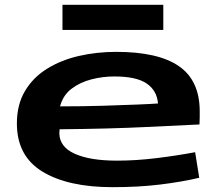

<svg xmlns="http://www.w3.org/2000/svg" viewBox="-20 -766 900 796"><path d="M447 10Q262 10 156 -54.5Q50 -119 50 -254Q50 -332 83.5 -388.5Q117 -445 175 -481Q233 -517 307 -534Q381 -551 462 -551Q636 -551 722 -491.5Q808 -432 808 -304Q808 -295 808 -280Q808 -265 807 -250Q738 -247 587 -239.5Q436 -232 227 -230Q227 -225 226.5 -221Q226 -217 226 -213Q227 -157 290 -128.5Q353 -100 465 -100Q544 -100 629.5 -110.5Q715 -121 789 -135L806 -29Q734 -12 644.5 -1Q555 10 447 10ZM229 -325Q323 -325 405 -327.5Q487 -330 547.5 -332.5Q608 -335 635 -337Q631 -390 588.5 -419.5Q546 -449 454 -449Q406 -449 359 -437Q312 -425 276.5 -398Q241 -371 229 -325ZM239 -642V-746H657V-642Z"/></svg>

Font: Georama ExtraExtended SemiBold
Style: Regular
Weight: 600
Width: 8
Designer: Jean-Baptiste Levee
Foundry: Production Type
Version: Version 1.000